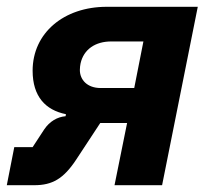

<svg xmlns="http://www.w3.org/2000/svg" viewBox="-30 -545 616 565"><path d="M-10 0H71C124 0 157 -19 194 -75L265 -183H344L307 0H447L552 -525H284C158 -525 66 -448 66 -337C66 -261 104 -221 164 -209L163 -203C139 -201 116 -188 100 -164L66 -112H12ZM392 -423 365 -286H266C227 -286 205 -310 205 -339C205 -346 206 -353 207 -358C216 -400 251 -423 297 -423Z"/></svg>

Font: LVC Sans
Style: Bold Italic
Weight: 700
Italic angle: -11.31°
Designer: Mike Abbink, Paul van der Laan, Pieter van Rosmalen
Foundry: Bold Monday
Version: Version 3.0